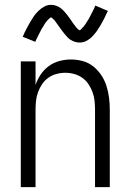

<svg xmlns="http://www.w3.org/2000/svg" viewBox="-20 -774 540 794"><path d="M66 0V-520H127V-423Q135 -446 148.5 -466Q162 -486 181.5 -500.5Q201 -515 225 -521.5Q249 -528 273 -528Q298 -528 322 -521.5Q346 -515 365.5 -499.5Q385 -484 399 -463Q413 -442 420.5 -418Q428 -394 431 -369.5Q434 -345 434 -320V0H373V-320Q373 -339 371 -357.5Q369 -376 362.5 -393.5Q356 -411 345.5 -426.5Q335 -442 320 -452.5Q305 -463 287 -468Q269 -473 250 -473Q231 -473 213 -468Q195 -463 180 -452.5Q165 -442 154.5 -426.5Q144 -411 137.5 -393.5Q131 -376 129 -357.5Q127 -339 127 -320V0ZM309 -598Q303 -598 298 -599Q293 -600 288.5 -601.5Q284 -603 279 -605.5Q274 -608 270 -610.5Q266 -613 262.5 -616.5Q259 -620 255.5 -624Q252 -628 248.5 -632Q245 -636 242 -640Q239 -644 236 -648Q233 -652 230 -656Q227 -660 224 -664.5Q221 -669 217.5 -673.5Q214 -678 211 -682.5Q208 -687 205.5 -690Q203 -693 198 -697.5Q193 -702 192 -702Q188 -702 186 -699.5Q184 -697 181 -694.5Q178 -692 175 -688.5Q172 -685 170.5 -683Q169 -681 167.5 -679Q166 -677 164.5 -674.5Q163 -672 161.5 -669Q160 -666 158 -663.5Q156 -661 154 -657.5Q152 -654 150.5 -651Q149 -648 147 -644Q145 -640 143 -636.5Q141 -633 139 -628.5Q137 -624 134.5 -619.5Q132 -615 130 -610.5Q128 -606 126 -601L74 -622Q82 -641 90 -656Q98 -671 105.5 -684Q113 -697 120 -707Q127 -717 138 -728Q149 -739 162.5 -746.5Q176 -754 191 -754Q197 -754 202 -753Q207 -752 211.5 -750.5Q216 -749 221 -746.5Q226 -744 230 -741Q234 -738 237.5 -735Q241 -732 244.5 -728Q248 -724 251.5 -720Q255 -716 258 -712Q261 -708 264 -704Q267 -700 270 -696Q273 -692 276 -687Q279 -682 282.5 -677.5Q286 -673 289 -669Q292 -665 294.5 -661.5Q297 -658 302 -653.5Q307 -649 308 -649Q312 -649 314 -651.5Q316 -654 319 -657Q322 -660 325 -663.5Q328 -667 329.5 -669Q331 -671 332.5 -673Q334 -675 335.5 -677.5Q337 -680 338.5 -682.5Q340 -685 342 -688Q344 -691 346 -694Q348 -697 349.5 -700.5Q351 -704 353 -707.5Q355 -711 357 -715Q359 -719 361 -723Q363 -727 365.5 -731.5Q368 -736 370 -741Q372 -746 374 -751L426 -729Q418 -711 410 -695.5Q402 -680 394.5 -667.5Q387 -655 380 -645Q373 -635 362 -623.5Q351 -612 337.5 -605Q324 -598 309 -598Z"/></svg>

Font: Iosevka Term Curly Light
Style: Regular
Weight: 300
Designer: Belleve Invis
Foundry: Belleve Invis
Version: Version 32.3.0